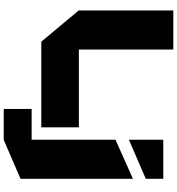

<svg xmlns="http://www.w3.org/2000/svg" viewBox="21 -786 970 1053"><g transform="rotate(90 506.5 -260.0)"><path d="M209 -1 38 -206V-207H679V-1ZM38 -207V-725H252V-207ZM747 205V-408L960 -503H961V113L748 205ZM578 205V52H747V205ZM747 -482V-670H961V-574L748 -482Z"/></g></svg>

Font: Foldit ExtraBold
Style: Regular
Weight: 800
Version: Version 1.003